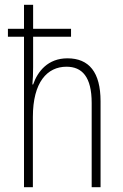

<svg xmlns="http://www.w3.org/2000/svg" viewBox="-20 -780 512 800"><path d="M118 -760H80V-660H13V-627H80V0H117V-293C117 -438 177 -502 257 -502C322 -502 362 -460 362 -351V0H399V-358C399 -479 351 -537 261 -537C180 -537 137 -483 118 -428H115C117 -452 118 -470 118 -500V-627H276V-660H118Z"/></svg>

Font: Noto Sans Tamil Condensed ExtraLight
Style: Regular
Weight: 200
Width: 3
Designer: Jelle Bosma - Monotype Design Team
Foundry: Monotype Imaging Inc.
Version: Version 2.004